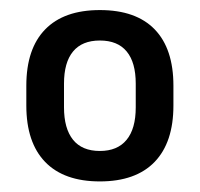

<svg xmlns="http://www.w3.org/2000/svg" viewBox="-20 -666 387 372"><path d="M173.5 -314.5Q104 -314.5 67.5 -352.2Q31 -390 31 -461.5V-500Q31 -571.5 67.5 -609Q104 -646.5 173.5 -646.5Q243.5 -646.5 279.8 -609Q316 -571.5 316 -500V-461.5Q316 -390 279.5 -352.2Q243 -314.5 173.5 -314.5ZM173.5 -373.5Q207.5 -373.5 225.2 -395Q243 -416.5 243 -458V-504Q243 -545 225.5 -566.2Q208 -587.5 173.5 -587.5Q139 -587.5 121.5 -566.2Q104 -545 104 -504V-458Q104 -417 121.5 -395.2Q139 -373.5 173.5 -373.5Z"/></svg>

Font: Anek Bangla Medium
Style: Regular
Weight: 500
Designer: Sulekha Rajkumar (Bangla), Yesha Goshar (Latin)
Foundry: Ek Type
Version: Version 1.003